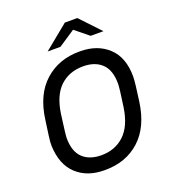

<svg xmlns="http://www.w3.org/2000/svg" viewBox="-158 -1002 1006 1128"><g transform="rotate(-20 345.0 -437.5)"><path d="M301 10Q193 10 127 -52Q61 -114 57 -231Q56 -250 61.5 -291Q67 -332 69 -345L75 -388Q95 -539 182.5 -617.5Q270 -696 399 -696H403Q512 -696 579.5 -633Q647 -570 647 -450Q647 -417 630 -298Q609 -147 522.5 -68.5Q436 10 306 10ZM532 -298Q549 -413 549 -442Q549 -526 506.5 -566.5Q464 -607 390 -607Q303 -607 246 -553.5Q189 -500 173 -388Q156 -263 156 -244Q156 -160 198 -119.5Q240 -79 315 -79Q400 -79 457.5 -132.5Q515 -186 532 -298ZM409 -829 305 -760H225L378 -885H456L574 -760H494Z"/></g></svg>

Font: Chivo
Style: Italic
Weight: 400
Italic angle: -8.05°
Designer: Hector Gatti
Foundry: Omnibus-Type
Version: Version 1.007